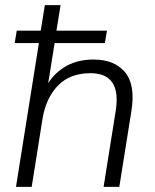

<svg xmlns="http://www.w3.org/2000/svg" viewBox="-20 -725 600 745"><path d="M42 0 131 -558H37L45 -606H138L154 -705H215L199 -606H395L387 -558H192L167 -402Q195 -446 239.5 -470Q284 -494 343 -494Q424 -494 465 -445Q506 -396 490 -295L443 0H382L429 -295Q452 -441 331 -441Q251 -441 204.5 -392.5Q158 -344 145 -264L103 0Z"/></svg>

Font: Nunito Sans Light
Style: Italic
Weight: 300
Italic angle: -9°
Designer: Vernon Adams
Foundry: Vernon Adams
Version: Version 3.006; ttfautohint (v1.8.3)